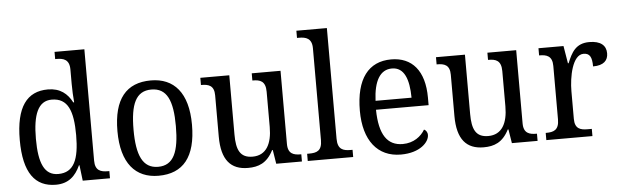

<svg xmlns="http://www.w3.org/2000/svg" viewBox="-49 -933 3606 1116"><g transform="rotate(-5 1754.5 -375.0)"><path d="M237 10C310 10 352 -29 380 -91H383L394 0H553V-42H545C504 -42 470 -51 470 -110V-760H296V-718H304C344 -718 379 -709 379 -650V-566C379 -532 381 -490 384 -458H379C352 -510 310 -546 238 -546C116 -546 50 -460 50 -267C50 -75 116 10 237 10ZM256 -51C176 -51 144 -122 144 -266C144 -408 176 -485 255 -485C350 -485 379 -408 379 -267C379 -126 348 -51 256 -51Z M836 10C980 10 1055 -81 1055 -269C1055 -456 973 -546 839 -546C695 -546 620 -456 620 -269C620 -81 702 10 836 10ZM838 -42C748 -42 714 -120 714 -269C714 -418 747 -493 837 -493C928 -493 961 -418 961 -269C961 -120 929 -42 838 -42Z M1358 10C1419 10 1469 -8 1506 -81H1510L1523 0H1673V-42H1670C1630 -42 1595 -50 1595 -109V-536H1427V-494H1430C1471 -494 1504 -485 1504 -422V-216C1504 -118 1470 -53 1390 -53C1317 -53 1296 -101 1296 -190V-536H1127V-494H1130C1171 -494 1204 -485 1204 -427V-186C1204 -49 1258 10 1358 10Z M1707 0H1972V-42H1960C1918 -42 1885 -51 1885 -114V-760H1707V-718H1719C1758 -718 1794 -709 1794 -650V-114C1794 -51 1762 -42 1719 -42H1707Z M2250 10C2363 10 2416 -49 2416 -90C2416 -107 2406 -119 2396 -123C2374 -85 2330 -50 2266 -50C2177 -50 2130 -115 2128 -262H2435V-306C2435 -464 2362 -546 2241 -546C2109 -546 2034 -451 2034 -264C2034 -91 2114 10 2250 10ZM2340 -314H2130C2135 -430 2172 -493 2241 -493C2313 -493 2339 -421 2340 -314Z M2733 10C2794 10 2844 -8 2881 -81H2885L2898 0H3048V-42H3045C3005 -42 2970 -50 2970 -109V-536H2802V-494H2805C2846 -494 2879 -485 2879 -422V-216C2879 -118 2845 -53 2765 -53C2692 -53 2671 -101 2671 -190V-536H2502V-494H2505C2546 -494 2579 -485 2579 -427V-186C2579 -49 2633 10 2733 10Z M3099 0H3368V-42H3343C3303 -42 3269 -50 3269 -109V-270C3269 -353 3293 -481 3358 -481C3394 -481 3407 -458 3407 -403C3470 -403 3495 -431 3495 -472C3495 -518 3463 -546 3397 -546C3318 -546 3292 -495 3267 -434H3263L3246 -536H3100V-494H3103C3143 -494 3177 -485 3177 -426V-114C3177 -51 3144 -42 3102 -42H3099Z"/></g></svg>

Font: Noto Serif Thai SemiCondensed
Style: Regular
Weight: 400
Width: 4
Designer: Monotype Design Team
Foundry: Monotype Imaging Inc.
Version: Version 2.002